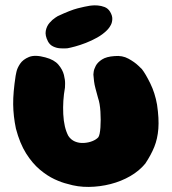

<svg xmlns="http://www.w3.org/2000/svg" viewBox="-20 -712 658 736"><path d="M239 -7Q217 -12 189 -25Q161 -38 132.5 -62Q104 -86 80 -124Q56 -162 41 -219Q31 -267 30.5 -312Q30 -357 40 -422Q40 -422 43 -436.5Q46 -451 57 -467.5Q68 -484 91 -493.5Q114 -503 154 -492Q188 -483 204 -464Q220 -445 225 -425Q230 -405 229.5 -390.5Q229 -376 229 -376Q220 -326 222.5 -274.5Q225 -223 242 -191Q252 -176 267.5 -169.5Q283 -163 301 -164Q319 -165 334 -171Q349 -177 357 -186Q363 -195 365 -223.5Q367 -252 365 -284Q363 -316 356 -336Q350 -358 346 -373Q342 -388 340.5 -400.5Q339 -413 338 -426Q338 -426 339 -436Q340 -446 347 -459.5Q354 -473 371 -484Q388 -495 419 -497Q449 -500 472.5 -487Q496 -474 510 -460.5Q524 -447 524 -447Q538 -429 556 -392.5Q574 -356 582 -311Q590 -257 587 -218.5Q584 -180 571.5 -149Q559 -118 537 -85Q514 -57 479.5 -37Q445 -17 404 -6.5Q363 4 320.5 4.5Q278 5 239 -7ZM239 -527Q239 -527 230 -526.5Q221 -526 208.5 -527Q196 -528 183.5 -534Q171 -540 164 -553Q152 -576 155.5 -594Q159 -612 170 -624.5Q181 -637 191 -643.5Q201 -650 201 -650Q250 -673 277.5 -680Q305 -687 324 -690Q324 -690 333 -691Q342 -692 355 -691Q368 -690 381 -685Q394 -680 402 -667Q411 -652 410.5 -639Q410 -626 405 -616.5Q400 -607 395 -601.5Q390 -596 390 -596Q374 -580 352.5 -568Q331 -556 309 -547.5Q287 -539 268.5 -534Q250 -529 239 -527Z"/></svg>

Font: Sour Gummy Black
Style: Regular
Weight: 900
Version: Version 1.000